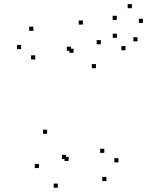

<svg xmlns="http://www.w3.org/2000/svg" viewBox="-20 -886 711 928"><path d="M494.2 -11V-31H474.2V-11ZM552.5 -101.3V-121.3H532.5V-101.3ZM484.2 -147.1V-167.1H464.2V-147.1ZM311.8 -107.9V-127.9H291.8V-107.9ZM299.4 -117.8V-137.8H279.4V-117.8ZM443.8 -556.2V-576.2H423.8V-556.2ZM467.3 -672V-692H447.3V-672ZM380.5 -767.2V-787.2H360.5V-767.2ZM141.1 -737V-757H121.1V-737ZM82.1 -648.8V-668.8H62.1V-648.8ZM150.2 -598.6V-618.6H130.2V-598.6ZM322.8 -640.5V-660.5H302.8V-640.5ZM335.6 -630.7V-650.7H315.6V-630.7ZM207.8 -239.3V-259.3H187.8V-239.3ZM168.1 -73.7V-93.7H148.1V-73.7ZM259.5 21.3V1.3H239.5V21.3ZM644.6 -686.1V-706.1H624.6V-686.1ZM671 -775.4V-795.4H651V-775.4ZM617.2 -846.2V-866.2H597.2V-846.2ZM544.5 -789.7V-809.7H524.5V-789.7ZM545 -703.2V-723.2H525V-703.2ZM586.7 -643.2V-663.2H566.7V-643.2Z"/></svg>

Font: Monaspace Radon Dots Var
Style: Regular
Weight: 400
Designer: Riley Cran and the Lettermatic Team
Version: Version 1.100 (Monaspace Radon Dots)